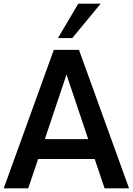

<svg xmlns="http://www.w3.org/2000/svg" viewBox="-29 -1020 719 1040"><path d="M516.2 -1000 362.5 -813.8H285L395 -1000ZM537.5 0 483.8 -158.8H177.5L123.8 0H-8.8L262.5 -750H398.8L670 0ZM213.8 -266.2H448.8L331.2 -616.2Z"/></svg>

Font: Now Alt Medium
Style: Regular
Weight: 500
Designer: Alfredo Marco Pradil
Foundry: Alfredo Marco Pradil
Version: Version 1.002;PS 001.002;hotconv 1.0.88;makeotf.lib2.5.64775